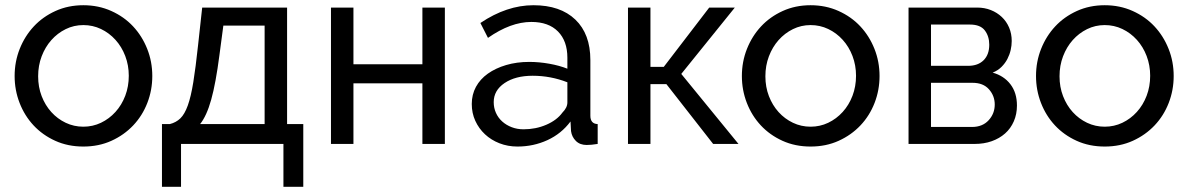

<svg xmlns="http://www.w3.org/2000/svg" viewBox="-20 -551 4549 735"><path d="M36 -260Q36 -315 55.5 -364Q75 -413 109.5 -450Q144 -487 192.5 -509Q241 -531 299 -531Q357 -531 406 -509Q455 -487 489.5 -450Q524 -413 543.5 -364Q563 -315 563 -260Q563 -206 544 -157Q525 -108 490 -71Q455 -34 406.5 -12Q358 10 299 10Q240 10 191.5 -12Q143 -34 108.5 -71Q74 -108 55 -157Q36 -206 36 -260ZM473 -261Q473 -301 459.5 -336.5Q446 -372 422 -398.5Q398 -425 366.5 -440Q335 -455 299 -455Q263 -455 231.5 -439.5Q200 -424 176.5 -397.5Q153 -371 139.5 -335.5Q126 -300 126 -259Q126 -218 139.5 -183Q153 -148 176.5 -122Q200 -96 231.5 -81Q263 -66 299 -66Q335 -66 366.5 -81Q398 -96 422 -122.5Q446 -149 459.5 -184.5Q473 -220 473 -261Z M600 -76H630Q654 -82 670.5 -98Q687 -114 699 -147.5Q711 -181 720 -236.5Q729 -292 738 -376L754 -522H1079V-76H1141V164H1065V0H673V164H600ZM993 -76V-453H835L820 -340Q806 -232 788.5 -169.5Q771 -107 746 -76Z M1333 -305H1597V-522H1683V0H1597V-232H1333V0H1247V-522H1333Z M1961 10Q1924 10 1892 -2.5Q1860 -15 1836.5 -37Q1813 -59 1799.5 -88.5Q1786 -118 1786 -153Q1786 -189 1802 -218.5Q1818 -248 1847.5 -269Q1877 -290 1917.5 -302Q1958 -314 2006 -314Q2044 -314 2083 -307Q2122 -300 2152 -288V-330Q2152 -394 2116 -430.5Q2080 -467 2014 -467Q1935 -467 1848 -406L1819 -463Q1920 -531 2022 -531Q2125 -531 2182.5 -476Q2240 -421 2240 -321V-108Q2240 -77 2268 -76V0Q2254 2 2245 3Q2236 4 2226 4Q2200 4 2184.5 -11.5Q2169 -27 2166 -49L2164 -86Q2129 -39 2075.5 -14.5Q2022 10 1961 10ZM1984 -56Q2031 -56 2071.5 -73.5Q2112 -91 2133 -120Q2152 -139 2152 -159V-236Q2088 -261 2019 -261Q1953 -261 1911.5 -233Q1870 -205 1870 -160Q1870 -138 1878.5 -119Q1887 -100 1902.5 -86Q1918 -72 1939 -64Q1960 -56 1984 -56Z M2695 -522H2793L2588 -268L2807 0H2710L2531 -229H2470V0H2384V-522H2470V-295H2521Z M2820 -260Q2820 -315 2839.5 -364Q2859 -413 2893.5 -450Q2928 -487 2976.5 -509Q3025 -531 3083 -531Q3141 -531 3190 -509Q3239 -487 3273.5 -450Q3308 -413 3327.5 -364Q3347 -315 3347 -260Q3347 -206 3328 -157Q3309 -108 3274 -71Q3239 -34 3190.5 -12Q3142 10 3083 10Q3024 10 2975.5 -12Q2927 -34 2892.5 -71Q2858 -108 2839 -157Q2820 -206 2820 -260ZM3257 -261Q3257 -301 3243.5 -336.5Q3230 -372 3206 -398.5Q3182 -425 3150.5 -440Q3119 -455 3083 -455Q3047 -455 3015.5 -439.5Q2984 -424 2960.5 -397.5Q2937 -371 2923.5 -335.5Q2910 -300 2910 -259Q2910 -218 2923.5 -183Q2937 -148 2960.5 -122Q2984 -96 3015.5 -81Q3047 -66 3083 -66Q3119 -66 3150.5 -81Q3182 -96 3206 -122.5Q3230 -149 3243.5 -184.5Q3257 -220 3257 -261Z M3721 -522Q3749 -522 3773 -512.5Q3797 -503 3815 -486Q3833 -469 3843 -445.5Q3853 -422 3853 -394Q3853 -377 3849 -359.5Q3845 -342 3836.5 -325.5Q3828 -309 3814 -295Q3800 -281 3780 -273Q3823 -261 3848 -228.5Q3873 -196 3873 -147Q3873 -114 3861 -86.5Q3849 -59 3827.5 -40Q3806 -21 3776.5 -10.5Q3747 0 3711 0H3458V-522ZM3686 -299Q3724 -299 3745.5 -320.5Q3767 -342 3767 -380Q3767 -412 3750 -434.5Q3733 -457 3693 -457H3544V-299ZM3701 -65Q3741 -65 3764.5 -90.5Q3788 -116 3788 -151Q3788 -184 3766 -209Q3744 -234 3703 -234H3544V-65Z M3946 -260Q3946 -315 3965.5 -364Q3985 -413 4019.5 -450Q4054 -487 4102.5 -509Q4151 -531 4209 -531Q4267 -531 4316 -509Q4365 -487 4399.5 -450Q4434 -413 4453.5 -364Q4473 -315 4473 -260Q4473 -206 4454 -157Q4435 -108 4400 -71Q4365 -34 4316.5 -12Q4268 10 4209 10Q4150 10 4101.5 -12Q4053 -34 4018.5 -71Q3984 -108 3965 -157Q3946 -206 3946 -260ZM4383 -261Q4383 -301 4369.5 -336.5Q4356 -372 4332 -398.5Q4308 -425 4276.5 -440Q4245 -455 4209 -455Q4173 -455 4141.5 -439.5Q4110 -424 4086.5 -397.5Q4063 -371 4049.5 -335.5Q4036 -300 4036 -259Q4036 -218 4049.5 -183Q4063 -148 4086.5 -122Q4110 -96 4141.5 -81Q4173 -66 4209 -66Q4245 -66 4276.5 -81Q4308 -96 4332 -122.5Q4356 -149 4369.5 -184.5Q4383 -220 4383 -261Z"/></svg>

Font: Raleway Medium Alt1
Style: Regular
Weight: 500
Designer: Matt McInerney, Pablo Impallari, Rodrigo Fuenzalida
Foundry: Matt McInerney, Pablo Impallari, Rodrigo Fuenzalida
Version: Version 3.000g; ttfautohint (v1.5) -l 8 -r 28 -G 28 -x 14 -D